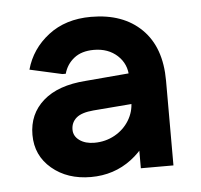

<svg xmlns="http://www.w3.org/2000/svg" viewBox="-37 -752 470 450"><g transform="rotate(-5 198.0 -527.0)"><path d="M160 -339.7Q104.7 -339.7 68.2 -370.5Q31.7 -401.3 31.7 -450Q31.7 -499 66.7 -529.8Q101.7 -560.7 167.3 -565.3L304 -577V-504.7L179.3 -494.7Q151 -492.3 138.7 -481.7Q126.3 -471 126.3 -454Q126.3 -438.7 140 -428.8Q153.7 -419 175 -419Q201 -419 222.7 -431Q244.3 -443 256.8 -463.3Q269.3 -483.7 269.3 -507.3V-565.3Q269.3 -596 247.7 -616Q226 -636 192.3 -636Q163.3 -636 145.7 -622Q128 -608 122 -586H114L38 -603Q51.3 -651 91.8 -682.3Q132.3 -713.7 192.3 -713.7Q267.7 -713.7 311.2 -670.8Q354.7 -628 354.7 -549.3V-350H278V-452.7L309.7 -447.7Q296.7 -402 255.5 -370.8Q214.3 -339.7 160 -339.7Z"/></g></svg>

Font: Fustat
Style: Regular
Weight: 400
Designer: Mohamed Gaber, Khaled Hosny, Laura Garcia Mut
Foundry: Kief Type Foundry, Alif Type Foundry, Hard Type Foundry
Version: Version 1.007